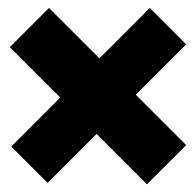

<svg xmlns="http://www.w3.org/2000/svg" viewBox="-20 -566 495 485"><path d="M100.3 -104 8.4 -195.9 132.1 -319.6 4.8 -446.9 103.8 -545.9 231.1 -418.6 358.4 -545.9 450.3 -454 323 -326.7 450.3 -199.4 351.3 -100.5 224 -227.7Z"/></svg>

Font: Copperplate Sans CC
Style: Bold
Weight: 700
Designer: indestructible type*
Foundry: Cowboy Collective
Version: Version 1.000